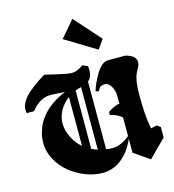

<svg xmlns="http://www.w3.org/2000/svg" viewBox="-160 -1308 1304 1438"><g transform="rotate(-15 492.5 -589.0)"><path d="M425.8 -1047.9 666 -901.9 715.8 -973.1 535.2 -1175.8ZM837.9 -807.1Q847.2 -807.1 861.1 -803Q875 -798.8 890.4 -791Q905.8 -783.2 916.5 -768.6Q927.2 -753.9 927.2 -735.8Q927.2 -721.7 921.6 -708.7Q916 -695.8 907.7 -681.4Q899.4 -667 891.4 -647.5Q883.3 -627.9 877.7 -591.3Q872.1 -554.7 872.1 -506.3Q872.1 -420.4 875.7 -360.6Q879.4 -300.8 892.1 -231Q900.9 -232.4 917 -236.1Q933.1 -239.7 939.9 -241.2Q952.1 -231.4 965.8 -221.2V-141.1L832 -6.8Q782.7 -41.5 710.9 -90.8V-199.2Q706.1 -187 700.4 -175.5Q694.8 -164.1 682.4 -143.1Q669.9 -122.1 656 -104.7Q642.1 -87.4 620.8 -67.4Q599.6 -47.4 576.7 -33.7Q553.7 -20 522.2 -11Q490.7 -2 457 -2Q392.6 -2 325.7 -28.1Q258.8 -54.2 205.3 -97.7Q151.9 -141.1 117.9 -203.1Q84 -265.1 84 -331.5Q84 -341.3 84.2 -347.7Q84.5 -354 86.7 -373Q88.9 -392.1 92.8 -407.2Q96.7 -422.4 105.5 -446.3Q114.3 -470.2 126.5 -490.2Q138.7 -510.3 158.4 -534.9Q178.2 -559.6 202.9 -580.3Q227.5 -601.1 262.9 -622.6Q298.3 -644 339.8 -661.1Q316.4 -661.6 280.5 -664.6Q244.6 -667.5 230 -667.5Q203.6 -667.5 179.2 -659.2Q154.8 -650.9 135.5 -636.7Q116.2 -622.6 103.3 -609.6Q90.3 -596.7 79.1 -582H22Q19.5 -595.2 19.5 -608.4Q19.5 -621.1 21.5 -631.8Q23.4 -642.6 34.7 -664.3Q45.9 -686 65.9 -707.8Q85.9 -729.5 126.5 -761Q167 -792.5 223.1 -826.2Q229.5 -824.7 262.7 -816.9Q295.9 -809.1 323.5 -802.7Q351.1 -796.4 381.6 -790.8Q412.1 -785.2 425.3 -785.2Q451.7 -785.2 476.1 -796.1Q500.5 -807.1 516.1 -820.8L557.1 -803.2Q566.4 -722.7 526.9 -691.9V-167.5Q546.4 -162.6 579.1 -162.6Q640.6 -162.6 710.9 -220.2V-363.8Q695.3 -379.4 668.5 -391.8Q641.6 -404.3 620.1 -407.2V-430.2Q637.2 -443.8 662.1 -455.8Q687 -467.8 710.9 -471.2V-534.2Q710.9 -571.8 690.9 -606Q670.9 -640.1 643.6 -640.1Q621.6 -640.1 609.9 -632.6Q598.1 -625 585.9 -600.1L563 -606.9Q568.8 -630.4 583 -662.4Q597.2 -694.3 616.5 -727.8Q635.7 -761.2 660.9 -784.2Q686 -807.1 709.5 -807.1ZM465.8 -180.2V-665Q437.5 -658.7 419.9 -650.9V-198.2Q445.3 -186.5 465.8 -180.2ZM358.9 -617.2Q350.6 -610.8 342 -603.8Q333.5 -596.7 317.6 -578.9Q301.8 -561 290.5 -542.2Q279.3 -523.4 270.3 -495.1Q261.2 -466.8 261.2 -437Q261.2 -383.3 288.6 -328.6Q315.9 -273.9 358.9 -237.8Z"/></g></svg>

Font: KJV1611
Style: Regular
Weight: 400
Version: Version 3.6.1